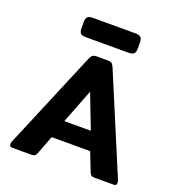

<svg xmlns="http://www.w3.org/2000/svg" viewBox="-155 -1012 1050 1138"><g transform="rotate(20 370.0 -443.5)"><path d="M193 -808V-844Q193 -867 202 -877Q211 -887 235 -887H506Q530 -887 539 -877Q548 -867 548 -844V-808Q548 -785 539 -775Q530 -765 506 -765H235Q211 -765 202 -775Q193 -785 193 -808ZM32 -17Q32 -24 35 -33L294 -650Q301 -667 309.5 -673.5Q318 -680 334 -680H407Q423 -680 431 -673.5Q439 -667 446 -650L705 -33Q708 -24 708 -17Q708 0 690 0H569Q555 0 548.5 -4.5Q542 -9 537 -21L491 -139H248L203 -21Q198 -9 191.5 -4.5Q185 0 171 0H50Q32 0 32 -17ZM453 -254 370 -470 286 -254Z"/></g></svg>

Font: Mitr Medium
Style: Regular
Weight: 500
Designer: Thanarat Vachiruckul
Foundry: Cadson Demak
Version: Version 1.003